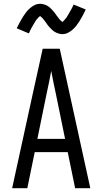

<svg xmlns="http://www.w3.org/2000/svg" viewBox="-20 -992 540 1012"><path d="M44 0 151 -490 205 -735H295L456 0H376L337 -190H163L124 0ZM177 -260H323L276 -490Q269 -522 262.5 -554Q256 -586 250 -618Q244 -586 237.5 -554Q231 -522 224 -490ZM308 -812Q303 -812 298 -813Q293 -814 288.5 -815.5Q284 -817 279.5 -818.5Q275 -820 270.5 -823Q266 -826 262 -828.5Q258 -831 255 -834.5Q252 -838 248 -841.5Q244 -845 240.5 -849Q237 -853 234 -856.5Q231 -860 228.5 -864Q226 -868 223 -872Q220 -876 216.5 -880.5Q213 -885 210 -889Q207 -893 204 -896.5Q201 -900 196 -903.5Q191 -907 191 -909H193Q193 -908 189.5 -906Q186 -904 183.5 -901Q181 -898 178.5 -895.5Q176 -893 174.5 -891Q173 -889 171.5 -887Q170 -885 168.5 -883Q167 -881 165.5 -878.5Q164 -876 162.5 -873Q161 -870 159 -867.5Q157 -865 155.5 -861.5Q154 -858 152 -855Q150 -852 148 -848.5Q146 -845 144 -841Q142 -837 140 -833Q138 -829 136 -824.5Q134 -820 132 -816L68 -843Q77 -861 85 -876Q93 -891 101 -903.5Q109 -916 117 -926.5Q125 -937 136.5 -947.5Q148 -958 162 -965Q176 -972 192 -972Q197 -972 202 -971Q207 -970 211.5 -969Q216 -968 220.5 -966Q225 -964 229.5 -961.5Q234 -959 238 -956Q242 -953 245 -950Q248 -947 252 -943Q256 -939 259.5 -935Q263 -931 266 -927.5Q269 -924 271.5 -920Q274 -916 277 -912Q280 -908 283.5 -903.5Q287 -899 290 -895Q293 -891 296 -887.5Q299 -884 304 -880.5Q309 -877 309 -876H307L311 -878Q314 -880 316.5 -883Q319 -886 321.5 -889Q324 -892 325.5 -893.5Q327 -895 328.5 -897Q330 -899 331.5 -901.5Q333 -904 334.5 -906.5Q336 -909 337.5 -911.5Q339 -914 341 -917Q343 -920 344.5 -923Q346 -926 348 -929.5Q350 -933 352 -936.5Q354 -940 356 -943.5Q358 -947 360 -951Q362 -955 364 -959.5Q366 -964 368 -968L432 -942Q423 -923 415 -908Q407 -893 399 -880.5Q391 -868 383 -857.5Q375 -847 363.5 -836.5Q352 -826 338 -819Q324 -812 308 -812Z"/></svg>

Font: HulyMono
Style: Regular
Weight: 400
Monospace: yes
Designer: Belleve Invis
Foundry: Belleve Invis
Version: Version 33.2.5; ttfautohint (v1.8.4)